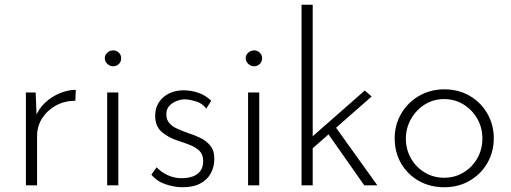

<svg xmlns="http://www.w3.org/2000/svg" viewBox="-20 -780 2149 808"><path d="M130 -391 135 -271 129 -286Q142 -322 170 -348Q198 -374 232.5 -388Q267 -402 299 -402L297 -356Q252 -356 215.5 -336Q179 -316 157.5 -282.5Q136 -249 136 -207V0H89V-391Z M431 -391H478V0H431ZM421 -535Q421 -549 432 -558.5Q443 -568 456 -568Q470 -568 480 -558.5Q490 -549 490 -535Q490 -520 480 -510.5Q470 -501 456 -501Q443 -501 432 -511Q421 -521 421 -535Z M748 8Q714 8 677 -4.5Q640 -17 617 -45L639 -76Q659 -55 686.5 -42.5Q714 -30 745 -30Q768 -30 788.5 -36.5Q809 -43 822 -59Q835 -75 835 -102Q835 -130 819.5 -145Q804 -160 780.5 -169.5Q757 -179 731 -187Q688 -201 660.5 -225Q633 -249 633 -293Q633 -325 648.5 -349Q664 -373 691 -386.5Q718 -400 752 -400Q783 -400 813.5 -390Q844 -380 869 -356L848 -323Q832 -345 805.5 -353Q779 -361 759 -362Q742 -362 723.5 -355Q705 -348 692.5 -334.5Q680 -321 680 -299Q680 -276 693 -261.5Q706 -247 726.5 -238Q747 -229 769 -221Q798 -212 823.5 -199.5Q849 -187 865.5 -166.5Q882 -146 882 -112Q882 -78 867 -50.5Q852 -23 822.5 -7.5Q793 8 748 8Z M1024 -391H1071V0H1024ZM1014 -535Q1014 -549 1025 -558.5Q1036 -568 1049 -568Q1063 -568 1073 -558.5Q1083 -549 1083 -535Q1083 -520 1073 -510.5Q1063 -501 1049 -501Q1036 -501 1025 -511Q1014 -521 1014 -535Z M1249 0V-760H1296V0ZM1386 -254 1568 0H1513L1353 -228ZM1280 -142 1276 -189 1515 -399 1544 -374Z M1641 -198Q1641 -255 1668.5 -302Q1696 -349 1743.5 -376.5Q1791 -404 1850 -404Q1910 -404 1957 -376.5Q2004 -349 2031 -302Q2058 -255 2058 -198Q2058 -141 2031 -94Q2004 -47 1956.5 -19.5Q1909 8 1850 8Q1790 8 1743 -18.5Q1696 -45 1668.5 -91.5Q1641 -138 1641 -198ZM1688 -197Q1688 -151 1709.5 -113.5Q1731 -76 1767.5 -54Q1804 -32 1849 -32Q1894 -32 1930.5 -54Q1967 -76 1988.5 -113.5Q2010 -151 2010 -197Q2010 -243 1988.5 -280.5Q1967 -318 1930.5 -340.5Q1894 -363 1849 -363Q1803 -363 1766.5 -339.5Q1730 -316 1709 -278Q1688 -240 1688 -197Z"/></svg>

Font: Josefin Sans Thin Light
Style: Regular
Weight: 300
Version: Version 2.000